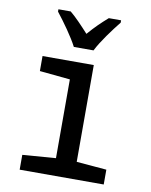

<svg xmlns="http://www.w3.org/2000/svg" viewBox="-86 -829 701 893"><g transform="rotate(10 265.0 -383.0)"><path d="M218 -606H311C333 -651 381 -715 413 -755V-766H355C322 -737 298 -714 265 -676C234 -710 202 -744 175 -766H117V-755C151 -712 196 -649 218 -606ZM69 0H466V-70L324 -82V-539H82V-468L226 -454V-82L69 -70Z"/></g></svg>

Font: Noto Sans Mono Condensed Medium
Style: Regular
Weight: 500
Width: 3
Designer: Monotype Design Team
Foundry: Monotype Imaging Inc.
Version: Version 2.014